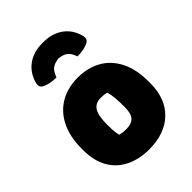

<svg xmlns="http://www.w3.org/2000/svg" viewBox="-241 -953 1081 1081"><g transform="rotate(-45 300.0 -412.5)"><path d="M300 -712Q266 -708 247.5 -694Q229 -680 216 -644Q187 -644 163.5 -649.5Q140 -655 123 -665Q107 -676 112 -701Q129 -766 177 -801.5Q225 -837 296 -837H304Q375 -837 423.5 -801.5Q472 -766 488 -701Q493 -676 477 -665Q461 -655 437 -649.5Q413 -644 384 -644Q371 -680 353 -694Q335 -708 300 -712ZM301 -559Q378 -559 438 -526Q498 -493 532.5 -426.5Q567 -360 567 -261V-247Q567 -126 495.5 -57Q424 12 299 12Q222 12 161.5 -17Q101 -46 67 -104Q33 -162 33 -248V-262Q33 -354 65.5 -420.5Q98 -487 158 -523Q218 -559 301 -559ZM311 -387Q269 -387 249.5 -357Q230 -327 230 -257V-246Q230 -221 232 -201Q234 -181 238 -166Q249 -163 260.5 -161.5Q272 -160 290 -160Q331 -160 350.5 -181.5Q370 -203 370 -252V-263Q370 -301 367.5 -328.5Q365 -356 358 -381Q339 -387 311 -387Z"/></g></svg>

Font: Recursive Mn Csl St Blk
Style: Regular
Weight: 900
Monospace: yes
Version: Version 1.079;hotconv 1.0.112;makeotfexe 2.5.65598; ttfautoh